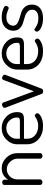

<svg xmlns="http://www.w3.org/2000/svg" viewBox="845 -1364 527 2257"><g transform="rotate(-90 1108.5 -235.5)"><path d="M63 -26V-449Q63 -460 72 -466.5Q81 -473 95 -473Q107 -473 116 -466Q125 -459 125 -449V-403Q142 -435 177 -457Q212 -479 259 -479Q331 -479 384 -424Q437 -369 437 -292V-26Q437 -14 427 -7Q417 0 404 0Q392 0 382 -7Q372 -14 372 -26V-292Q372 -341 335 -380Q298 -419 247 -419Q200 -419 164 -384Q128 -349 128 -292V-26Q128 -16 118 -8Q108 0 95 0Q81 0 72 -8Q63 -16 63 -26Z M541 -183V-295Q541 -370 597 -424.5Q653 -479 732 -479Q808 -479 863.5 -427Q919 -375 919 -297Q919 -269 912.5 -252Q906 -235 891.5 -228Q877 -221 865 -219Q853 -217 832 -217H606V-180Q606 -121 648.5 -85.5Q691 -50 758 -50Q792 -50 817.5 -60Q843 -70 856.5 -80Q870 -90 878 -90Q889 -90 897.5 -79.5Q906 -69 906 -59Q906 -38 863 -15.5Q820 7 756 7Q661 7 601 -45.5Q541 -98 541 -183ZM606 -265H806Q836 -265 846 -271.5Q856 -278 856 -299Q856 -349 820.5 -387Q785 -425 731 -425Q679 -425 642.5 -389Q606 -353 606 -303Z M969 -445Q969 -457 981.5 -466Q994 -475 1008 -475Q1026 -475 1032 -460L1164 -100L1296 -456Q1304 -475 1319 -475Q1331 -475 1345 -466Q1359 -457 1359 -446Q1359 -438 1355 -430L1194 -8Q1188 8 1164 8Q1140 8 1134 -8L973 -430Q969 -436 969 -445Z M1419 -183V-295Q1419 -370 1475 -424.5Q1531 -479 1610 -479Q1686 -479 1741.5 -427Q1797 -375 1797 -297Q1797 -269 1790.5 -252Q1784 -235 1769.5 -228Q1755 -221 1743 -219Q1731 -217 1710 -217H1484V-180Q1484 -121 1526.5 -85.5Q1569 -50 1636 -50Q1670 -50 1695.5 -60Q1721 -70 1734.5 -80Q1748 -90 1756 -90Q1767 -90 1775.5 -79.5Q1784 -69 1784 -59Q1784 -38 1741 -15.5Q1698 7 1634 7Q1539 7 1479 -45.5Q1419 -98 1419 -183ZM1484 -265H1684Q1714 -265 1724 -271.5Q1734 -278 1734 -299Q1734 -349 1698.5 -387Q1663 -425 1609 -425Q1557 -425 1520.5 -389Q1484 -353 1484 -303Z M1865 -65Q1865 -75 1872 -85Q1879 -95 1888 -95Q1895 -95 1910 -83.5Q1925 -72 1953 -60Q1981 -48 2020 -48Q2073 -48 2098 -68Q2123 -88 2123 -119Q2123 -155 2097.5 -176.5Q2072 -198 2036 -208Q2000 -218 1963.5 -230Q1927 -242 1901.5 -269.5Q1876 -297 1876 -343Q1876 -398 1915.5 -438.5Q1955 -479 2034 -479Q2083 -479 2125.5 -463.5Q2168 -448 2168 -430Q2168 -420 2160 -408Q2152 -396 2141 -396Q2138 -396 2104 -410Q2070 -424 2035 -424Q1985 -424 1960 -400Q1935 -376 1935 -346Q1935 -315 1960.5 -297Q1986 -279 2022.5 -269.5Q2059 -260 2095.5 -247.5Q2132 -235 2157.5 -203.5Q2183 -172 2183 -122Q2183 -62 2140.5 -27.5Q2098 7 2022 7Q1956 7 1910.5 -16.5Q1865 -40 1865 -65Z"/></g></svg>

Font: Terminal Dosis
Style: Regular
Weight: 400
Designer: Edgar Tolentino, Pablo Impallari, Igino Marini
Foundry: Edgar Tolentino, Pablo Impallari, Igino Marini
Version: Version 1.007